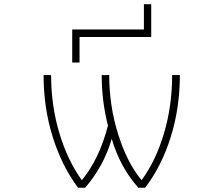

<svg xmlns="http://www.w3.org/2000/svg" viewBox="-20 -875 1040 897"><path d="M652.3 -737.3V-855.5H686.5V-702.1H351.6V-583H317.4V-737.3ZM362.3 -33.2Q443.4 -130.9 484.4 -288.1Q455.1 -402.3 455.1 -524.4H490.2Q490.2 -378.9 533.2 -244.1Q575.2 -112.3 641.6 -33.2Q709 -126 746.1 -252Q784.2 -379.9 784.2 -524.4H820.3Q820.3 -371.1 777.8 -235.4Q735.4 -99.6 658.2 2H626Q540 -95.7 502 -226.6Q464.8 -98.6 377.9 2H344.7Q268.6 -99.6 226.1 -235.8Q183.6 -372.1 183.6 -524.4H218.8Q218.8 -379.9 257.8 -252Q294.9 -127 362.3 -33.2Z"/></svg>

Font: Gen Shin Gothic Monospace ExtraLight
Style: Regular
Weight: 200
Designer: [Source Han Sans]
Ryoko NISHIZUKA  (kana & ideographs); Paul D. Hunt (Latin, Greek & Cyrillic); Wenlong ZHANG  (bopomofo
Version: Version 1.002.20150607